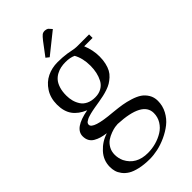

<svg xmlns="http://www.w3.org/2000/svg" viewBox="-282 -707 1083 1083"><g transform="rotate(-45 260.0 -165.0)"><path d="M32.2 172.9Q32.2 120.1 68.4 80.8Q104.5 41.5 154.8 25.9Q130.9 22.5 113 17.3Q95.2 12.2 79.1 2.9Q63 -6.3 54.4 -21.7Q45.9 -37.1 45.9 -58.1Q45.9 -121.6 168 -144Q119.1 -164.1 94.5 -198.2Q69.8 -232.4 69.8 -287.1Q69.8 -339.8 95 -378.7Q120.1 -417.5 158.2 -435.8Q196.3 -454.1 241.2 -454.1Q280.8 -454.1 314 -449.2Q324.7 -447.3 339.1 -444.6Q353.5 -441.9 362.8 -440.4Q372.1 -439 380.9 -439H478V-411.1H411.1Q432.1 -360.8 432.1 -309.1Q432.1 -280.3 426.5 -256.6Q420.9 -232.9 411.9 -216.1Q402.8 -199.2 387.9 -185.8Q373 -172.4 358.9 -163.8Q344.7 -155.3 324.2 -148.4Q303.7 -141.6 287.8 -138.2Q272 -134.8 250 -130.9Q243.7 -129.9 230.7 -127.7Q217.8 -125.5 210.2 -124.3Q202.6 -123 190.4 -120.6Q178.2 -118.2 170.9 -116.2Q163.6 -114.3 153.8 -111.3Q144 -108.4 138.2 -105.2Q132.3 -102.1 126.7 -98.4Q121.1 -94.7 118.7 -90.1Q116.2 -85.4 116.2 -80.1Q116.2 -44.9 260.7 -33.2Q267.1 -32.7 270 -32.2Q304.7 -28.8 331.5 -24.4Q358.4 -20 389.4 -10.3Q420.4 -0.5 440.4 12.9Q460.4 26.4 474.1 48.8Q487.8 71.3 487.8 100.1Q487.8 139.6 469.5 173.8Q451.2 208 422.4 230.7Q393.6 253.4 357.9 269.8Q322.3 286.1 288.1 293.5Q253.9 300.8 224.1 300.8Q178.7 300.8 143.6 292.7Q108.4 284.7 87.9 272Q67.4 259.3 54.4 241.9Q41.5 224.6 36.9 208Q32.2 191.4 32.2 172.9ZM100.1 143.1Q100.1 170.9 111.8 196.8Q148.4 269 240.2 269Q272.9 269 304.7 260.3Q336.4 251.5 363.3 234.9Q390.1 218.3 406.5 191.7Q422.9 165 422.9 132.8Q422.9 41 234.9 32.2Q226.6 32.2 212.9 34.4Q199.2 36.6 179 43.9Q158.7 51.3 141.6 62.7Q124.5 74.2 112.3 95.2Q100.1 116.2 100.1 143.1ZM143.1 -286.1Q143.1 -262.2 148.7 -241.5Q154.3 -220.7 166.3 -202.4Q178.2 -184.1 200.2 -173.6Q222.2 -163.1 252 -163.1Q281.7 -163.1 303.5 -175.8Q325.2 -188.5 336.7 -210.2Q348.1 -231.9 353.5 -256.3Q358.9 -280.8 358.9 -309.1Q358.9 -368.2 335 -411.1Q310.1 -422.9 273.9 -422.9Q253.9 -422.9 236.6 -419.4Q219.2 -416 201.7 -406.7Q184.1 -397.5 171.4 -382.6Q158.7 -367.7 150.9 -343Q143.1 -318.4 143.1 -286.1ZM210.9 -520 269 -597.2Q285.2 -617.7 293.7 -624.3Q302.2 -630.9 315.9 -630.9Q321.3 -630.9 326.9 -629.2Q332.5 -627.4 335 -626L337.9 -624L355 -605L230 -504.9Z"/></g></svg>

Font: Dehuti Alt
Style: Book
Weight: 400
Version: Version 1.2